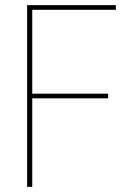

<svg xmlns="http://www.w3.org/2000/svg" viewBox="-20 -724 509 744"><path d="M85 0V-704H429V-686H105V-361H399V-343H105V0Z"/></svg>

Font: SVN-Poppins Thin
Style: Regular
Weight: 100
Designer: Ninad Kale (Devanagari), Jonny Pinhorn (Latin)
Foundry: Indian Type Foundry
Version: Version 3.002 2017